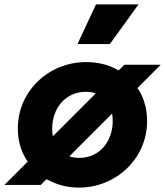

<svg xmlns="http://www.w3.org/2000/svg" viewBox="-47 -840 750 872"><path d="M452 -640 582 -820H389L305 -640ZM138 0 164 -26C167 -25 169 -24 171 -23C213 0 260 12 312 12C481 12 621 -121 621 -289C621 -342 609 -388 585 -429C582 -432 580 -436 577 -440L683 -546H518L492 -520C489 -521 487 -523 485 -524C443 -547 396 -558 344 -558C174 -558 34 -426 34 -257C34 -205 46 -159 71 -118C74 -114 76 -110 79 -106L-27 0ZM193 -221C191 -232 190 -243 190 -255C190 -349 251 -423 342 -423C359 -423 374 -421 388 -416ZM314 -123C297 -123 282 -125 268 -130L462 -324C464 -314 465 -303 465 -291C465 -197 404 -123 314 -123Z"/></svg>

Font: Plus Jakarta Sans ExtraBold
Style: Italic
Weight: 800
Italic angle: -8°
Designer: Gumpita Rahayu
Foundry: Tokotype
Version: Version 2.071;gftools[0.9.30]